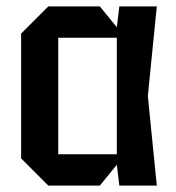

<svg xmlns="http://www.w3.org/2000/svg" viewBox="-20 -580 550 600"><path d="M131 0 46 -85V-475L131 -560H292L345 -495L353 -560H470L442 -280L470 0H353L345 -65L292 0ZM162 -98H345V-462H162Z"/></svg>

Font: Tektur SemiCondensed Medium
Style: Regular
Weight: 500
Width: 4
Designer: Adam Jagosz
Foundry: Adam Jagosz
Version: Version 1.005;gftools[0.9.30]